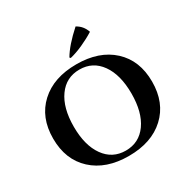

<svg xmlns="http://www.w3.org/2000/svg" viewBox="-208 -1125 1293 1322"><g transform="rotate(-30 439.0 -464.0)"><path d="M431.6 -770.5 424.8 -777.8Q467.3 -851.1 568.4 -941.9Q617.2 -916.5 636.2 -860.8Q589.8 -831.5 534.4 -806.6Q479 -781.7 431.6 -770.5ZM155.3 -616Q261.7 -713.9 442.4 -713.9Q623 -713.9 729.2 -616Q835.4 -518.1 835.4 -350.1Q835.4 -182.1 729.2 -84Q623 14.2 442.4 14.2Q261.7 14.2 155.3 -84Q48.8 -182.1 48.8 -350.1Q48.8 -518.1 155.3 -616ZM274.7 -114.7Q336.4 -28.3 442.4 -28.3Q548.3 -28.3 609.9 -114.7Q671.4 -201.2 671.4 -350.1Q671.4 -499 609.9 -585.4Q548.3 -671.9 442.4 -671.9Q336.4 -671.9 274.7 -585.4Q212.9 -499 212.9 -350.1Q212.9 -201.2 274.7 -114.7Z"/></g></svg>

Font: Cinzel Bold
Style: Regular
Weight: 700
Designer: Natanael Gama
Version: Version 1.001;PS 001.001;hotconv 1.0.56;makeotf.lib2.0.21325